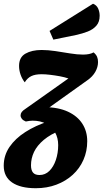

<svg xmlns="http://www.w3.org/2000/svg" viewBox="-58 -794 547 1014"><path d="M131 200Q50 200 5.8 169.7Q-38.3 139.3 -38.3 81.3Q-38.3 26.7 -7.8 -18Q22.7 -62.7 76 -96.8Q129.3 -131 197.3 -152.7L265.7 -107.7Q208.7 -85 173.3 -55.3Q138 -25.7 121.8 8.2Q105.7 42 105.7 79.3Q105.7 104.3 116.2 117.3Q126.7 130.3 150.7 130.3Q180.7 130.3 202.7 108.7Q224.7 87 237 50.7Q249.3 14.3 249.3 -27.7Q249.3 -66 232.7 -95Q216 -124 185.8 -140.3Q155.7 -156.7 114.3 -156.7Q106 -156.7 97.3 -155.5Q88.7 -154.3 78.3 -152.3L176.3 -228.3Q250.3 -227.7 300.7 -204.3Q351 -181 376.8 -140.8Q402.7 -100.7 402.7 -48.3Q402.7 4.7 382.7 50.2Q362.7 95.7 326 129.2Q289.3 162.7 239.8 181.3Q190.3 200 131 200ZM78.3 -152.3Q64 -158 57.3 -166.7Q50.7 -175.3 50.7 -184.3Q50.7 -194.3 56.8 -202.5Q63 -210.7 75.7 -218.7L303.3 -379.7Q284.3 -386.3 258.2 -391.2Q232 -396 206.5 -399Q181 -402 161.7 -402Q128 -402 107.3 -392Q86.7 -382 72.7 -359.3Q58.3 -377.7 50.5 -400.3Q42.7 -423 42.7 -446Q42.7 -491.7 76.5 -510.8Q110.3 -530 161.7 -530Q195.7 -530 234.5 -524.2Q273.3 -518.3 311.5 -512Q349.7 -505.7 380.3 -505.7Q416 -505.7 436.3 -517.3Q450 -505.7 454.8 -493.8Q459.7 -482 459.7 -466.3Q459.7 -439.7 445.2 -414.3Q430.7 -389 403.7 -370.3L191.3 -218.7ZM223.7 -584.7 203.7 -630.7 433.3 -774.3Q452.3 -767 460.3 -749Q468.3 -731 468.3 -710.7Q468.3 -678 450.8 -658.2Q433.3 -638.3 405 -627.3Q376.7 -616.3 344 -609.3Z"/></svg>

Font: Sansita Swashed Light
Style: Regular
Weight: 300
Designer: Pablo Cosgaya
Foundry: Omnibus-Type
Version: Version 1.003